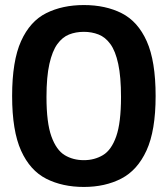

<svg xmlns="http://www.w3.org/2000/svg" viewBox="-20 -730 663 760"><path d="M28 -350Q28 -489 63.5 -567.5Q99 -646 163 -678Q227 -710 312 -710Q398 -710 462 -677.5Q526 -645 561 -566.5Q596 -488 596 -350Q596 -213 560 -134.5Q524 -56 460 -23Q396 10 312 10Q227 10 163 -22.5Q99 -55 63.5 -133.5Q28 -212 28 -350ZM164 -346Q164 -244 183.5 -190Q203 -136 236 -116Q269 -96 312 -96Q354 -96 387.5 -116Q421 -136 440 -190Q459 -244 459 -346Q459 -426 448 -477Q437 -528 417 -555.5Q397 -583 370 -593.5Q343 -604 312 -604Q280 -604 253.5 -593.5Q227 -583 207 -555.5Q187 -528 175.5 -477Q164 -426 164 -346Z"/></svg>

Font: Georama SemiBold
Style: Regular
Weight: 600
Designer: Jean-Baptiste Levee
Foundry: Production Type
Version: Version 1.000